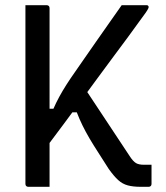

<svg xmlns="http://www.w3.org/2000/svg" viewBox="-20 -720 640 740"><path d="M294 -399Q340 -329 387 -258.5Q434 -188 480 -118Q493 -98 504 -91.5Q515 -85 535 -85Q542 -85 546.5 -85Q551 -85 556 -85H564Q564 -75 564 -63.5Q564 -52 564 -41Q564 -30 564 -22Q564 -14 564 -11Q564 -6 561 -3Q558 0 553 0Q550 0 545 0Q540 0 534.5 0Q529 0 522 0Q493 0 472.5 -5.5Q452 -11 435.5 -26Q419 -41 399 -69Q377 -104 358.5 -132.5Q340 -161 325 -186.5Q310 -212 298 -236.5Q286 -261 276 -287H236ZM545 -700Q548 -700 549.5 -699Q551 -698 552 -696.5Q553 -695 553 -693Q553 -691 551 -686.5Q549 -682 541.5 -671Q534 -660 516 -636Q498 -611 473.5 -577.5Q449 -544 420 -505.5Q391 -467 359 -423Q327 -379 292.5 -332.5Q258 -286 223 -238.5Q188 -191 153 -145V-301H186Q196 -324 208.5 -347Q221 -370 236 -393.5Q251 -417 268 -441Q285 -465 302 -490Q325 -523 350 -559Q375 -595 400.5 -631Q426 -667 449 -700ZM78 -700Q99 -700 119 -700Q139 -700 160 -700Q165 -700 168 -697Q171 -694 171 -689Q171 -603 171 -517Q171 -431 171 -344.5Q171 -258 171 -172Q171 -86 171 0Q150 0 130 0Q110 0 89 0Q84 0 81 -3Q78 -6 78 -11Q78 -109 78 -206.5Q78 -304 78 -402Q78 -500 78 -598Q78 -624 78 -649Q78 -674 78 -700Z"/></svg>

Font: Recursive Monospace
Style: Regular
Weight: 400
Version: Version 1.047